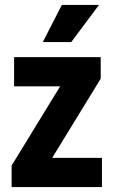

<svg xmlns="http://www.w3.org/2000/svg" viewBox="-20 -756 460 776"><path d="M27 -87 223 -407H37V-525H387V-438L191 -118H392V0H27ZM153 -586 230 -736H380L268 -586Z"/></svg>

Font: Radio Canada Condensed
Style: Bold
Weight: 700
Width: 3
Designer: Charles Daoud, Etienne Aubert Bonn, Alexandre Saumier Demers, Jacques Le Bailly
Foundry: Radio-Canada
Version: Version 2.104; ttfautohint (v1.8.4.7-5d5b);gftools[0.9.28.de